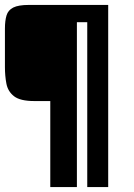

<svg xmlns="http://www.w3.org/2000/svg" viewBox="-20 -640 544 779"><path d="M184 119V-230H119Q62 -230 37 -249.5Q12 -269 6 -300.5Q0 -332 0 -368V-524Q0 -556 6.5 -577.5Q13 -599 34 -609.5Q55 -620 97 -620H292V119ZM334 -620H419V119H334ZM173 -550V-620H356V-550Z"/></svg>

Font: Smooch Sans
Style: Bold
Weight: 700
Designer: Robert E. Leuschke
Foundry: Robert E. Leuschke
Version: Version 1.010